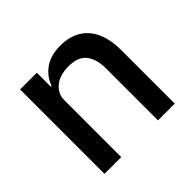

<svg xmlns="http://www.w3.org/2000/svg" viewBox="-138 -722 883 883"><g transform="rotate(-45 304.0 -280.5)"><path d="M78 -549H187V-458H192Q199 -478 212 -496.5Q225 -515 244 -529.5Q263 -544 289.5 -552.5Q316 -561 351 -561Q439 -561 487 -506Q535 -451 535 -348V0H426V-336Q426 -398 399.5 -432.5Q373 -467 310 -467Q287 -467 265 -461.5Q243 -456 226 -444Q209 -432 198 -413.5Q187 -395 187 -370V0H78Z"/></g></svg>

Font: IBM Plex Sans Thai Medm
Style: Regular
Weight: 500
Designer: Mike Abbink, Paul van der Laan, Pieter van Rosmalen, Ben Mitchell, Mark Frömberg
Foundry: Bold Monday
Version: Version 1.2